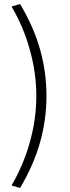

<svg xmlns="http://www.w3.org/2000/svg" viewBox="-20 -736 347 946"><path d="M79 190 37 178Q79 105 105.5 32Q132 -41 145.5 -115Q159 -189 159 -263Q159 -337 145.5 -411Q132 -485 105.5 -558.5Q79 -632 37 -704L79 -716Q146 -604 177.5 -492Q209 -380 209 -263Q209 -147 177.5 -35Q146 77 79 190Z"/></svg>

Font: Nunito Sans 7pt ExtraLight
Style: Regular
Weight: 250
Designer: Vernon Adams
Foundry: Vernon Adams
Version: Version 3.101;gftools[0.9.27]